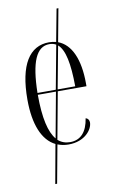

<svg xmlns="http://www.w3.org/2000/svg" viewBox="-100 -766 607 1022"><g transform="rotate(-10 203.5 -254.5)"><path d="M220 10C308 10 352 -48 352 -86C352 -99 345 -109 333 -112C322 -40 288 -1 230 -1C205 -1 183 -9 165 -25L212 -279H367V-295C367 -424 329 -510 259 -536L292 -714H282L249 -539C237 -542 225 -544 211 -544C105 -544 45 -451 45 -263C45 -129 82 -39 151 -5L113 205H123L161 -1C179 6 198 10 220 10ZM104 -289C107 -456 141 -534 211 -534C225 -534 236 -531 247 -525L203 -289ZM308 -289H213L256 -519C292 -488 307 -412 308 -289ZM104 -279H202L157 -34C123 -74 104 -152 104 -279Z"/></g></svg>

Font: Noto Serif Display ExtraCondensed Light
Style: Regular
Weight: 300
Width: 2
Designer: Monotype Design Team
Foundry: Monotype Imaging Inc.
Version: Version 2.009